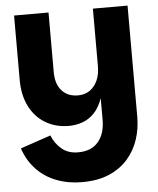

<svg xmlns="http://www.w3.org/2000/svg" viewBox="-57 -607 765 927"><g transform="rotate(-5 326.0 -143.0)"><path d="M428 -19V-558H596V-19Q596 38 579 90Q562 142 526.5 183Q491 224 436 248Q381 272 304 272Q237 272 180.5 250.5Q124 229 83.5 186.5Q43 144 23 84L170 34Q186 74 217.5 100.5Q249 127 297 127Q361 127 394.5 87.5Q428 48 428 -19ZM448 -259Q447 -181 430.5 -131Q414 -81 387.5 -53.5Q361 -26 329 -15Q297 -4 264 -4Q200 -4 150.5 -33.5Q101 -63 73.5 -117.5Q46 -172 46 -246V-558H213V-269Q213 -211 242 -179Q271 -147 320 -147Q354 -147 378 -164Q402 -181 415 -210.5Q428 -240 428 -279Z"/></g></svg>

Font: Parkinsans Light
Style: Bold
Weight: 700
Version: Version 1.000